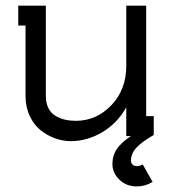

<svg xmlns="http://www.w3.org/2000/svg" viewBox="-20 -484 611 683"><path d="M44.9 -463.9H143.1V-143.1Q143.1 -117.7 152.1 -99.6Q161.1 -81.5 177.2 -72Q193.4 -62.5 211.2 -58.3Q229 -54.2 250 -54.2Q322.8 -54.2 376 -109.6Q429.2 -165 429.2 -250V-463.9H500V-70.8H526.9V-3.9Q485.4 20 465.6 41Q445.8 62 445.8 87.9Q445.8 95.2 451.2 101.1Q456.5 106.9 466.8 106.9Q477.5 106.9 487.8 101.1L522.9 163.1Q496.6 179.2 466.8 179.2Q429.7 179.2 404.8 155.3Q379.9 131.3 379.9 99.1Q379.9 69.8 395 46.9Q410.2 23.9 445.8 0H429.2V-102.1Q396.5 -44.4 342.8 -13.2Q289.1 18.1 231.9 18.1Q204.1 18.1 176.5 8.3Q148.9 -1.5 125 -20.3Q101.1 -39.1 85.9 -71Q70.8 -103 70.8 -143.1V-393.1H44.9Z"/></svg>

Font: Rawengulk
Style: Bold
Weight: 700
Version: Version 0.92